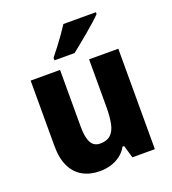

<svg xmlns="http://www.w3.org/2000/svg" viewBox="-140 -872 886 988"><g transform="rotate(-20 303.0 -378.0)"><path d="M542 -550V0H419L399 -69H390Q375 -42 351.5 -24.5Q328 -7 299.5 1.5Q271 10 239 10Q186 10 146 -12Q106 -34 84 -79Q62 -124 62 -191V-550H223V-238Q223 -181 238.5 -152Q254 -123 289 -123Q326 -123 346.5 -142.5Q367 -162 374.5 -199.5Q382 -237 382 -290V-550ZM498 -756Q485 -742 463 -722.5Q441 -703 415.5 -681.5Q390 -660 366 -640.5Q342 -621 323 -606H213V-620Q230 -641 249.5 -666.5Q269 -692 287.5 -718Q306 -744 320 -766H498Z"/></g></svg>

Font: Noto Sans Khmer SemiCondensed ExtraBold
Style: Regular
Weight: 800
Width: 4
Designer: Danh Hong and the Monotype Design Team
Foundry: Monotype Imaging Inc.
Version: Version 2.004